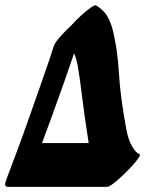

<svg xmlns="http://www.w3.org/2000/svg" viewBox="-25 -729 605 749"><path d="M-1 -27Q17 -74 40.5 -137Q64 -200 87.5 -267Q111 -334 132 -393.5Q153 -453 167 -494.5Q181 -536 184 -547Q188 -561 209.5 -585.5Q231 -610 255 -632Q273 -652 293.5 -670.5Q314 -689 330 -700Q346 -711 350 -708Q365 -699 378.5 -685.5Q392 -672 403.5 -646Q415 -620 423 -574Q434 -523 439.5 -436Q445 -349 467 -229Q475 -183 491 -157Q507 -131 517 -129Q525 -128 516.5 -114.5Q508 -101 490.5 -82Q473 -63 453 -44Q433 -25 416.5 -12.5Q400 0 393 0H6Q-5 0 -5 -11Q-5 -14 -3.5 -18Q-2 -22 -1 -27ZM139 -171H321Q305 -272 296 -346.5Q287 -421 279 -468Q273 -501 264 -521Q247 -470 225.5 -409.5Q204 -349 182 -288Q160 -227 139 -171Z"/></svg>

Font: Ga Maamli
Style: Regular
Weight: 400
Designer: Afotey Clement Nii Odai, Ama Asantewa Diaka, David Abbey-Thompson
Foundry: Sorkin Type Co.
Version: Version 1.000; ttfautohint (v1.8.4.7-5d5b)